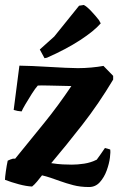

<svg xmlns="http://www.w3.org/2000/svg" viewBox="-24 -740 488 772"><path d="M334 12Q299 12 270.5 4.5Q242 -3 217 -12Q198 -19 180 -25Q162 -31 145 -35Q135 -22 124.5 -9.5Q114 3 105 10Q82 9 52 1Q22 -7 -4 -17Q-4 -26 -0.5 -51Q3 -76 7 -94Q17 -99 28 -102H37Q98 -177 154 -246Q210 -315 263 -394Q213 -395 175 -396Q137 -397 128 -396Q118 -385 104 -363Q90 -341 78 -320.5Q66 -300 63 -292Q46 -293 31 -298L54 -476Q75 -476 106.5 -474.5Q138 -473 173 -471Q208 -469 239 -467.5Q270 -466 289 -466Q316 -466 343 -468.5Q370 -471 392 -475L431 -435V-420Q373 -323 307.5 -239Q242 -155 182 -84Q208 -80 228 -79Q248 -78 265 -78Q288 -78 314.5 -82Q341 -86 365 -98Q373 -109 381.5 -121Q390 -133 398 -145L419 -139Q421 -130 418 -106Q415 -82 405 -54.5Q395 -27 377.5 -7.5Q360 12 334 12ZM155 -506 136 -541 194 -593 294 -717 313 -720Q325 -714 342.5 -695.5Q360 -677 374 -659L381 -646Q354 -615 298 -578.5Q242 -542 165 -508Z"/></svg>

Font: Labrada ExtraBold
Style: Italic
Weight: 800
Italic angle: -7°
Designer: Mercedes Jáuregui
Foundry: Omnibus-Type Team
Version: Version 1.000; ttfautohint (v1.8.4.7-5d5b)